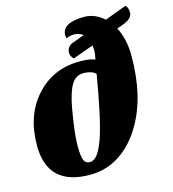

<svg xmlns="http://www.w3.org/2000/svg" viewBox="-110 -811 831 922"><g transform="rotate(-15 305.5 -350.0)"><path d="M598 -720Q611 -709 611 -683Q611 -653 561 -635L532 -625Q564 -564 564 -480Q564 -274 482 -140Q437 -65 371.5 -22.5Q306 20 225 20Q14 20 14 -181Q14 -331 98 -424Q183 -519 317 -519Q368 -519 392 -508Q398 -535 398 -548Q398 -567 396 -577L293 -540Q278 -555 278 -571Q278 -604 311 -615L368 -636Q348 -651 323.5 -651Q299 -651 286 -642Q282 -648 282 -658Q282 -689 310 -704.5Q338 -720 392 -720Q446 -720 490 -680ZM380 -441Q357 -460 319 -460Q281 -460 259.5 -425Q238 -390 224 -315Q202 -190 202 -133Q202 -76 210.5 -57.5Q219 -39 239.5 -39Q260 -39 277.5 -61.5Q295 -84 312 -132Q343 -220 380 -441Z"/></g></svg>

Font: Sansita One
Style: Regular
Weight: 400
Designer: Pablo Cosgaya
Foundry: Omnibus-Type
Version: Version 1.001